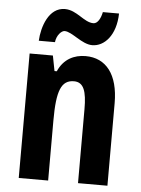

<svg xmlns="http://www.w3.org/2000/svg" viewBox="-54 -796 615 839"><g transform="rotate(5 254.0 -377.0)"><path d="M95 -605H166C169 -635 190 -657 204 -657C237 -657 283 -606 329 -606C382 -606 432 -658 434 -754H363C358 -728 345 -702 326 -702C284 -702 250 -753 197 -753C126 -753 98 -666 95 -605ZM305 -556C255 -556 209 -534 185 -479H175L162 -546H60V0H189V-264C189 -394 208 -442 264 -442C307 -442 320 -402 320 -325V0H449V-362C449 -488 395 -556 305 -556Z"/></g></svg>

Font: Noto Sans Gurmukhi UI ExtraCondensed
Style: Bold
Weight: 700
Width: 2
Designer: Jelle Bosma - Monotype Design Team
Foundry: Monotype Imaging Inc.
Version: Version 2.004